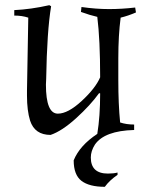

<svg xmlns="http://www.w3.org/2000/svg" viewBox="-20 -505 582 740"><path d="M157 -179Q157 -67 203 -67Q242 -67 295 -116Q348 -165 366 -207Q366 -352 355 -440Q328 -446 292 -459L294 -478Q350 -470 400 -470Q450 -470 501 -476L504 -457Q474 -444 445 -437Q436 -369 436 -280V-196Q436 -104 443 -33Q467 -25 497 -25V-4Q383 -1 346 52Q330 77 330 102Q330 164 396 164Q418 164 433 160V169Q402 190 384 215Q324 215 294 192Q264 169 264 113Q287 56 355 11Q366 -56 366 -145L362 -146Q328 -99 273.5 -49.5Q219 0 175 15Q114 15 96 -40Q84 -79 84 -136Q84 -145 84 -156L89 -437Q65 -445 35 -445V-466Q99 -469 170 -485L177 -481Q161 -384 158 -201Q157 -191 157 -179Z"/></svg>

Font: Almendra
Style: Regular
Weight: 400
Designer: Ana Sanfelippo
Foundry: Ana Sanfelippo
Version: Version 1.004